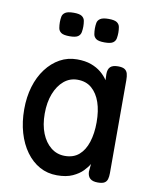

<svg xmlns="http://www.w3.org/2000/svg" viewBox="-78 -720 633 788"><g transform="rotate(10 239.0 -325.5)"><path d="M383 9Q362 9 351.5 0Q341 -9 340 -28L343 -61Q335 -47 319.5 -31Q304 -15 278 -3Q252 9 213 9Q173 9 140.5 -9Q108 -27 84 -60Q60 -93 47 -137.5Q34 -182 34 -235Q34 -286 47 -329.5Q60 -373 84.5 -405.5Q109 -438 141.5 -456Q174 -474 213 -474Q247 -474 271.5 -465Q296 -456 313.5 -441.5Q331 -427 342 -410L341 -435Q341 -456 351 -465.5Q361 -475 383 -475Q402 -475 411 -469Q420 -463 423 -452Q426 -441 426 -425V-37Q426 -23 423 -12.5Q420 -2 411 3.5Q402 9 383 9ZM231 -75Q267 -75 290 -95Q313 -115 324.5 -151Q336 -187 336 -233Q336 -281 324 -316Q312 -351 288.5 -371.5Q265 -392 229 -392Q197 -392 172.5 -371.5Q148 -351 134 -315Q120 -279 120 -232Q120 -185 134 -150Q148 -115 173 -95Q198 -75 231 -75ZM311 -562Q286 -562 276 -569Q266 -576 264 -588Q262 -600 262 -612Q262 -624 264 -635Q266 -646 276.5 -653Q287 -660 311 -660Q336 -660 346 -653Q356 -646 358 -634.5Q360 -623 360 -611Q360 -600 358 -588Q356 -576 346 -569Q336 -562 311 -562ZM165 -562Q140 -562 130 -569Q120 -576 118 -588Q116 -600 116 -612Q116 -624 118 -635Q120 -646 130.5 -653Q141 -660 166 -660Q190 -660 200 -653Q210 -646 212 -634.5Q214 -623 214 -611Q214 -600 212 -588Q210 -576 200 -569Q190 -562 165 -562Z"/></g></svg>

Font: Fredoka SemiCondensed
Style: Regular
Weight: 400
Width: 4
Designer: Ben Nathan
Foundry: Milena B. Brandão, Ben Nathan
Version: Version 2.001